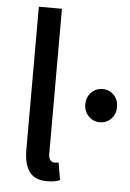

<svg xmlns="http://www.w3.org/2000/svg" viewBox="-52 -749 544 801"><g transform="rotate(5 219.5 -349.0)"><path d="M175.8 12.2Q123 12.2 100.6 -20Q78.1 -52.2 78.1 -110.8V-710H174.8V-104.5Q174.8 -84.5 182.1 -76.2Q189.5 -67.9 198.7 -67.9Q202.6 -67.9 206.3 -68.1Q210 -68.4 216.8 -69.8L229 2.9Q220.2 6.8 207.3 9.5Q194.3 12.2 175.8 12.2ZM373 -252Q345.7 -252 326.2 -271.7Q306.6 -291.5 306.6 -321.3Q306.6 -352.1 326.2 -371.6Q345.7 -391.1 373 -391.1Q400.9 -391.1 420.2 -371.6Q439.5 -352.1 439.5 -321.3Q439.5 -291.5 420.2 -271.7Q400.9 -252 373 -252Z"/></g></svg>

Font: Varta Light SemiBold
Style: Regular
Weight: 600
Version: Version 1.004